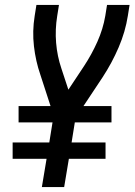

<svg xmlns="http://www.w3.org/2000/svg" viewBox="-20 -755 543 775"><path d="M149 0 168 -114H31V-180H179L192 -261H55V-327H184L143 -453Q124 -508 117 -568.5Q110 -629 120 -691L127 -735H218L211 -691Q202 -636 206.5 -582Q211 -528 228 -478L256 -393L319 -488Q350 -535 373 -586.5Q396 -638 405 -691L412 -735H503L496 -691Q486 -627 459 -564Q432 -501 394 -443L317 -327H430V-261H282L269 -180H406V-114H258L239 0Z"/></svg>

Font: Iosevka Curly Medium
Style: Italic
Weight: 500
Italic angle: -9°
Monospace: yes
Designer: Belleve Invis
Foundry: Belleve Invis
Version: Version 22.1.2; ttfautohint (v1.8.4)